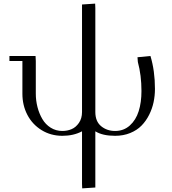

<svg xmlns="http://www.w3.org/2000/svg" viewBox="-20 -749 952 1063"><path d="M32.2 -411.1V-439H176.8L178.2 -411.1V-231Q178.2 -192.4 187.5 -156.2Q196.8 -120.1 214.4 -90.1Q231.9 -60.1 260.7 -42Q289.6 -23.9 325.2 -23.9Q352.5 -23.9 376.2 -33.9Q399.9 -43.9 417 -68.6Q434.1 -93.3 434.1 -128.9V-724.1L506.8 -729L507.8 -704.1V-128.9Q507.8 -76.7 540 -50.3Q572.3 -23.9 617.2 -23.9Q665 -23.9 698.7 -54.2Q732.4 -84.5 747.8 -133.3Q763.2 -182.1 763.2 -245.1Q763.2 -332 743.2 -405.8L741.2 -432.1L813 -439Q837.9 -356.4 837.9 -256.8Q837.9 -219.2 830.3 -183.3Q822.8 -147.5 805.7 -113.3Q788.6 -79.1 763.4 -53.5Q738.3 -27.8 700.7 -12.5Q663.1 2.9 617.2 2.9Q547.9 2.9 507.8 -22V289.1L435.1 293.9L434.1 269V-22Q387.2 2.9 325.2 2.9Q261.2 2.9 210.2 -28.6Q159.2 -60.1 131.6 -113Q104 -166 104 -230V-411.1Z"/></svg>

Font: Dehuti
Style: Book
Weight: 400
Version: Version 1.2